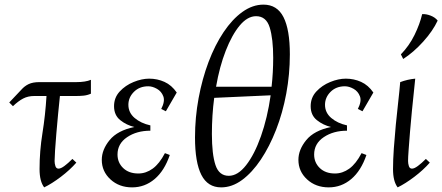

<svg xmlns="http://www.w3.org/2000/svg" viewBox="-20 -795 1912 830"><path d="M171 15Q151 -11 151 -64Q151 -142 163.5 -219.5Q176 -297 181 -380H128Q101 -380 80 -369Q59 -358 36 -336L20 -352L72 -407Q86 -423 104 -431.5Q122 -440 150 -440H309Q350 -440 373 -450V-390Q357 -383 341 -381.5Q325 -380 309 -380H239Q235 -343 231 -300.5Q227 -258 223.5 -217Q220 -176 218 -144.5Q216 -113 216 -99Q216 -88 219.5 -77Q223 -66 233 -66Q243 -66 258.5 -77.5Q274 -89 293 -108L310 -92Q282 -60 243 -30.5Q204 -1 171 15Z M551 15Q495 15 457.5 -19.5Q420 -54 420 -104Q420 -148 454 -189.5Q488 -231 561 -246Q527 -254 500 -275.5Q473 -297 473 -336Q473 -373 497.5 -399.5Q522 -426 557.5 -440.5Q593 -455 625 -455Q660 -455 691 -441Q722 -427 744 -395L697 -314L677 -324Q694 -357 686 -378.5Q678 -400 658.5 -411Q639 -422 621 -422Q583 -422 559 -398Q535 -374 535 -342Q535 -308 562 -285Q589 -262 630 -253V-230Q571 -230 529.5 -202Q488 -174 488 -127Q488 -92 512.5 -68.5Q537 -45 578 -45Q611 -45 640 -66Q669 -87 693 -133L714 -125Q691 -57 648.5 -21Q606 15 551 15Z M936 15Q878 15 850.5 -39Q823 -93 823 -201Q823 -287 838.5 -370.5Q854 -454 881.5 -527Q909 -600 946.5 -656Q984 -712 1028 -743.5Q1072 -775 1119 -775Q1178 -775 1205.5 -721Q1233 -667 1233 -560Q1233 -474 1217.5 -390.5Q1202 -307 1173.5 -234Q1145 -161 1107.5 -105Q1070 -49 1026.5 -17Q983 15 936 15ZM1087 -725Q1050 -725 1016.5 -685Q983 -645 956 -576Q929 -507 914 -420H1154Q1161 -482 1161 -545Q1161 -627 1146 -676Q1131 -725 1087 -725ZM969 -35Q1008 -35 1044 -81Q1080 -127 1108 -206Q1136 -285 1150 -383L906 -372Q901 -335 898.5 -295.5Q896 -256 896 -216Q896 -128 911.5 -81.5Q927 -35 969 -35Z M1401 15Q1345 15 1307.5 -19.5Q1270 -54 1270 -104Q1270 -148 1304 -189.5Q1338 -231 1411 -246Q1377 -254 1350 -275.5Q1323 -297 1323 -336Q1323 -373 1347.5 -399.5Q1372 -426 1407.5 -440.5Q1443 -455 1475 -455Q1510 -455 1541 -441Q1572 -427 1594 -395L1547 -314L1527 -324Q1544 -357 1536 -378.5Q1528 -400 1508.5 -411Q1489 -422 1471 -422Q1433 -422 1409 -398Q1385 -374 1385 -342Q1385 -308 1412 -285Q1439 -262 1480 -253V-230Q1421 -230 1379.5 -202Q1338 -174 1338 -127Q1338 -92 1362.5 -68.5Q1387 -45 1428 -45Q1461 -45 1490 -66Q1519 -87 1543 -133L1564 -125Q1541 -57 1498.5 -21Q1456 15 1401 15Z M1821 -108 1838 -92Q1810 -60 1771 -30.5Q1732 -1 1699 15Q1679 -11 1679 -64Q1679 -104 1682.5 -153.5Q1686 -203 1691 -255Q1696 -307 1701.5 -355Q1707 -403 1710 -440Q1742 -452 1775 -455Q1773 -434 1769 -396.5Q1765 -359 1760.5 -314Q1756 -269 1752.5 -225.5Q1749 -182 1746.5 -148Q1744 -114 1744 -99Q1744 -88 1747.5 -77Q1751 -66 1761 -66Q1771 -66 1786.5 -77.5Q1802 -89 1821 -108ZM1805 -734Q1822 -735 1841.5 -727.5Q1861 -720 1872 -706Q1851 -661 1809.5 -615Q1768 -569 1723 -540L1713 -560Q1749 -597 1772 -644Q1795 -691 1805 -734Z"/></svg>

Font: Bona Nova
Style: Italic
Weight: 400
Italic angle: -4°
Designer: Mateusz Machalski
Foundry: Capitalics
Version: Version 4.001; ttfautohint (v1.8.3)